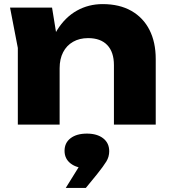

<svg xmlns="http://www.w3.org/2000/svg" viewBox="-20 -608 829 937"><path d="M29 -571H234L271 -343V0H67V-374ZM481 -588Q563 -588 621 -555Q679 -522 709.5 -462Q740 -402 740 -320V0H536V-290Q536 -354 503.5 -388Q471 -422 410 -422Q368 -422 336.5 -404Q305 -386 288 -353Q271 -320 271 -275L208 -308Q220 -399 259 -461.5Q298 -524 355 -556Q412 -588 481 -588ZM301 309 396 156 404 213Q355 213 325 190Q295 167 295 128Q295 89 324.5 66.5Q354 44 404 44Q454 44 483.5 67Q513 90 513 130Q513 157 499 180Q485 203 453 243L399 309Z"/></svg>

Font: Unbounded
Style: Bold
Weight: 700
Designer: Luke Prowse, Jean-Baptiste Morizot, Fátima Lázaro, Florian Runge
Foundry: NaN
Version: Version 1.700